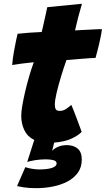

<svg xmlns="http://www.w3.org/2000/svg" viewBox="-20 -737 565 1026"><path d="M173.5 268.5Q134 268.5 106.2 264Q78.5 259.5 71 257.5L115.5 156Q126 161 150.2 164.8Q174.5 168.5 187 168.5Q233 168.5 257.8 160.2Q282.5 152 282.5 136Q282.5 123.5 265.8 119Q249 114.5 224.5 114.5Q195.5 114.5 167.5 119Q139.5 123.5 125.5 128.5L163 11Q127 -6.5 110.2 -41.2Q93.5 -76 93.5 -118.5Q93.5 -139 99.2 -173Q105 -207 114.5 -247.8Q124 -288.5 136 -329.5Q148 -370.5 160.5 -404.5Q127 -401 93.5 -396.8Q60 -392.5 45 -389.5Q48 -425.5 54.5 -462Q61 -498.5 66.8 -524.8Q72.5 -551 74 -556.5Q105 -560 135.8 -562.2Q166.5 -564.5 203 -566Q207 -583.5 211.2 -601.5Q215.5 -619.5 219 -636.5Q223 -653.5 226.8 -671.2Q230.5 -689 232.5 -698.5L418 -717Q416.5 -712 411.5 -694Q406.5 -676 399.5 -651Q395.5 -635.5 390.8 -616Q386 -596.5 381 -574.5Q398.5 -575.5 421 -576.8Q443.5 -578 456.5 -578.5Q486 -580.5 502.8 -580.8Q519.5 -581 525 -581Q521 -550.5 510.8 -506.8Q500.5 -463 490.5 -427.5Q485.5 -427.5 458.2 -426Q431 -424.5 406 -422Q389.5 -420.5 370 -418.8Q350.5 -417 335 -416Q320 -374 305.8 -326.8Q291.5 -279.5 282.2 -239.5Q273 -199.5 273 -179Q273 -162.5 277.8 -153.5Q282.5 -144.5 300 -144.5Q318 -144.5 333.5 -155Q349 -165.5 361 -176.5Q364 -171 372.2 -150.2Q380.5 -129.5 390 -104Q399.5 -78.5 407 -58Q414.5 -37.5 416.5 -32Q397 -12.5 361.5 4Q326 20.5 269.5 25L258.5 69.5Q269 56.5 290 47.5Q311 38.5 337 38.5Q373 38.5 395 57Q417 75.5 417 115.5Q417 157 395.8 186.2Q374.5 215.5 339 233.8Q303.5 252 260.5 260.2Q217.5 268.5 173.5 268.5Z"/></svg>

Font: Grandstander Black
Style: Italic
Weight: 900
Italic angle: -15°
Designer: Tyler Finck
Foundry: Etcetera Type Co
Version: Version 1.200; ttfautohint (v1.8.3)